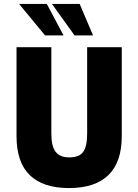

<svg xmlns="http://www.w3.org/2000/svg" viewBox="-20 -945 703 976"><path d="M331 11Q199 11 131.5 -54.5Q64 -120 64 -253V-705H241V-266Q241 -201 263 -173Q285 -145 332 -145Q383 -145 403 -173Q423 -201 423 -266V-705H599V-253Q599 -121 531 -55Q463 11 331 11ZM359 -765 244 -925H385L453 -765ZM209 -765 77 -925H218L303 -765Z"/></svg>

Font: Nunito Sans 7pt Condensed Black
Style: Regular
Weight: 900
Width: 3
Designer: Vernon Adams
Foundry: Vernon Adams
Version: Version 3.101;gftools[0.9.27]